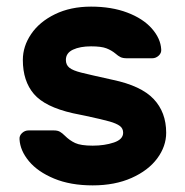

<svg xmlns="http://www.w3.org/2000/svg" viewBox="-20 -550 560 580"><path d="M82.5 -266C104.8 -240 144 -220.7 200 -208L239 -200C273 -192.7 297 -187 311 -183C325 -179 335.3 -174.5 342 -169.5C348.7 -164.5 352 -157.7 352 -149C352 -135.7 342.7 -125.8 324 -119.5C305.3 -113.2 284 -110 260 -110C236 -110 218.3 -112.7 207 -118C195.7 -123.3 185.3 -130.7 176 -140C170.7 -145.3 165.7 -149.3 161 -152C156.3 -154.7 150.3 -156 143 -156H66C58.7 -156 52.2 -153.3 46.5 -148C40.8 -142.7 38.3 -136.3 39 -129C40.3 -106.3 49.8 -84.3 67.5 -63C85.2 -41.7 110.5 -24.2 143.5 -10.5C176.5 3.2 215.3 10 260 10C304.7 10 343.8 2.5 377.5 -12.5C411.2 -27.5 437 -47.2 455 -71.5C473 -95.8 482 -121.7 482 -149C482 -190.3 469.3 -224.3 444 -251C418.7 -277.7 377.3 -297 320 -309C274.7 -319 243.3 -326.2 226 -330.5C208.7 -334.8 196.5 -339.8 189.5 -345.5C182.5 -351.2 179 -359 179 -369C179 -383 186.2 -393.3 200.5 -400C214.8 -406.7 233 -410 255 -410C275.7 -410 291.2 -408 301.5 -404C311.8 -400 321 -394.7 329 -388C334.3 -383.3 339.3 -379.8 344 -377.5C348.7 -375.2 355 -374 363 -374H440C447.3 -374 453.8 -376.7 459.5 -382C465.2 -387.3 467.7 -393.7 467 -401C465.7 -423 456.2 -444 438.5 -464C420.8 -484 396.2 -500 364.5 -512C332.8 -524 296.3 -530 255 -530C213.7 -530 177.3 -522.3 146 -507C114.7 -491.7 90.7 -471.7 74 -447C57.3 -422.3 49 -396.3 49 -369C49 -326.3 60.2 -292 82.5 -266Z"/></svg>

Font: Rubik
Style: Regular
Weight: 500
Designer: Hubert & Fischer
Foundry: Hubert & Fischer
Version: Version 1.100